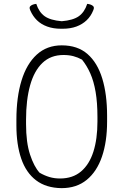

<svg xmlns="http://www.w3.org/2000/svg" viewBox="-20 -955 640 995"><path d="M300 -720Q382 -720 433.5 -675Q485 -630 510 -548Q535 -466 535 -355V-325Q535 -221 508.5 -143.5Q482 -66 429.5 -23Q377 20 299 20Q219 19 167 -20.5Q115 -60 90 -133Q65 -206 65 -305V-335Q65 -451 91.5 -537.5Q118 -624 170.5 -672Q223 -720 300 -720ZM115 -312Q115 -217 135.5 -154.5Q156 -92 185 -60Q211 -45 236.5 -37.5Q262 -30 291 -30Q357 -30 400 -66.5Q443 -103 464 -169Q485 -235 485 -325V-348Q485 -423 475.5 -478.5Q466 -534 448 -574.5Q430 -615 405 -646Q383 -658 360 -664Q337 -670 309 -670Q243 -670 200 -629Q157 -588 136 -512.5Q115 -437 115 -335ZM432 -935Q442 -934 450 -931Q458 -928 463 -923Q466 -920 466.5 -915Q467 -910 463 -901Q451 -871 429 -850Q407 -829 376 -817.5Q345 -806 304 -806H296Q256 -806 224.5 -817.5Q193 -829 171.5 -850Q150 -871 137 -901Q133 -910 133.5 -915Q134 -920 137 -923Q142 -928 150 -931Q158 -934 168 -935Q182 -892 211.5 -871Q241 -850 300 -845Q359 -850 388.5 -871Q418 -892 432 -935Z"/></svg>

Font: Recursive Monospace Casual Light
Style: Regular
Weight: 300
Version: Version 1.047